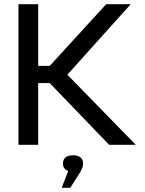

<svg xmlns="http://www.w3.org/2000/svg" viewBox="-20 -690 690 915"><path d="M68 -670V0H162V-294H217L500 0H627L301 -334L603 -670H486L217 -376H162V-670ZM274 205H315L363 129C372 112 376 102 376 90V89C376 65 360 50 328 50C296 50 280 65 280 89V90C280 107 289 119 305 125Z"/></svg>

Font: LT Wave Alt
Style: Regular
Weight: 400
Designer: Daniel Lyons
Version: Version 2.5 (Glyphs App)